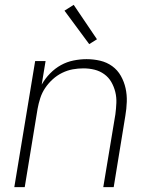

<svg xmlns="http://www.w3.org/2000/svg" viewBox="-20 -772 640 792"><path d="M39 0 125 -520H168L152 -423Q166 -448 186.5 -469Q207 -490 231.5 -503.5Q256 -517 283.5 -522.5Q311 -528 337 -528Q366 -528 393.5 -521.5Q421 -515 443 -499Q465 -483 478.5 -459Q492 -435 498 -408Q504 -381 503 -352Q502 -323 497 -294L449 0H406L456 -301Q459 -324 460 -347.5Q461 -371 455.5 -393Q450 -415 439 -434Q428 -453 410 -466Q392 -479 370 -484.5Q348 -490 324 -490Q302 -490 280 -486Q258 -482 236.5 -471.5Q215 -461 197 -444.5Q179 -428 166 -408.5Q153 -389 146 -367Q139 -345 135 -323L82 0ZM348 -590 246 -728 284 -752 380 -610Z"/></svg>

Font: Iosevka Aile Extralight
Style: Italic
Weight: 200
Italic angle: -9°
Designer: Belleve Invis
Foundry: Belleve Invis
Version: Version 31.1.0; ttfautohint (v1.8.4)